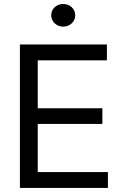

<svg xmlns="http://www.w3.org/2000/svg" viewBox="-20 -926 607 946"><path d="M78.1 -707H506.8V-628.9H166V-392.6H484.4V-315.4H166V-78.1H511.7V0H78.1ZM232.4 -850.6Q232.4 -866.2 240.2 -878.9Q248 -891.6 261.7 -898.9Q275.4 -906.2 291 -906.2Q307.6 -906.2 321.3 -898.9Q335 -891.6 342.8 -878.9Q350.6 -866.2 350.6 -850.6Q350.6 -835.9 342.8 -822.8Q335 -809.6 321.3 -802.2Q307.6 -794.9 291 -794.9Q275.4 -794.9 261.7 -802.2Q248 -809.6 240.2 -822.8Q232.4 -835.9 232.4 -850.6Z"/></svg>

Font: Pretendard GOV Variable
Style: Regular
Weight: 400
Designer: Base glyphs from Inter by Rasmus Andersson; Hangul glyphs from Noto Sans CJK(Source Han Sans) by Jang Soo-young and Kang
Foundry: Kil Hyung-jin
Version: Version 1.307;Glyphs 3.2 (3192)